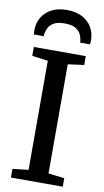

<svg xmlns="http://www.w3.org/2000/svg" viewBox="-105 -1028 583 1076"><g transform="rotate(10 186.0 -490.0)"><path d="M129 -59.5V-680.5L38.5 -692.5V-743H334V-692.5L242.5 -680.5V-59L334 -48.5V0H39V-49.5ZM186 -979.5Q236.5 -979.5 272.8 -960.8Q309 -942 328.2 -909.2Q347.5 -876.5 347.5 -835.5Q347.5 -830 347 -824Q346.5 -818 345.5 -812H289.5Q289.5 -814.5 289.5 -818.8Q289.5 -823 288.5 -827.5Q286 -845 276.8 -862.2Q267.5 -879.5 246.2 -891.2Q225 -903 186 -903Q147.5 -903 126.2 -891.2Q105 -879.5 95.8 -862Q86.5 -844.5 83.5 -827.5Q83 -823 82.8 -818.8Q82.5 -814.5 82.5 -812H27Q26 -818 25.5 -824Q25 -830 25 -836Q25 -877 44.2 -909.5Q63.5 -942 99.5 -960.8Q135.5 -979.5 186 -979.5Z"/></g></svg>

Font: Merriweather 24pt Medium
Style: Regular
Weight: 500
Designer: Eben Sorkin
Foundry: Eben Sorkin
Version: Version 2.100